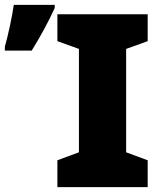

<svg xmlns="http://www.w3.org/2000/svg" viewBox="-27 -773 665 793"><path d="M-7 -564H104C144 -629 173 -683 199 -740V-753H30C23 -704 6 -625 -7 -580ZM583 0V-111L494 -144V-571L583 -603V-714H210V-603L299 -571V-144L210 -111V0Z"/></svg>

Font: Noto Sans UI Black
Style: Regular
Weight: 900
Designer: Monotype Design Team
Foundry: Monotype Imaging Inc.
Version: Version 1.901